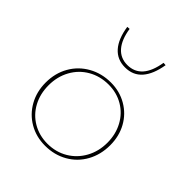

<svg xmlns="http://www.w3.org/2000/svg" viewBox="-182 -753 868 868"><g transform="rotate(45 252.0 -319.0)"><path d="M48 -201Q48 -261 75 -308.5Q102 -356 150 -383Q198 -410 257 -410Q313 -410 358.5 -383.5Q404 -357 429.5 -311Q455 -265 455 -207Q455 -147 428.5 -99Q402 -51 354.5 -24Q307 3 248 3Q191 3 145.5 -23.5Q100 -50 74 -96.5Q48 -143 48 -201ZM438 -206Q438 -260 414.5 -303.5Q391 -347 349.5 -371.5Q308 -396 256 -396Q202 -396 158.5 -371Q115 -346 90.5 -301.5Q66 -257 66 -202Q66 -147 89.5 -103.5Q113 -60 155 -35.5Q197 -11 249 -11Q303 -11 346 -36.5Q389 -62 413.5 -106.5Q438 -151 438 -206ZM131 -640 145 -641Q154 -581 181.5 -549.5Q209 -518 253 -518Q342 -518 362 -641L376 -640Q365 -573 334.5 -538Q304 -503 253 -503Q203 -503 172 -538Q141 -573 131 -640Z"/></g></svg>

Font: Ysabeau Thin
Style: Regular
Weight: 200
Designer: Christian Thalmann (Catharsis Fonts)
Version: Version 0.003